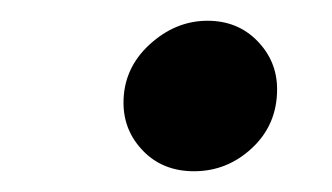

<svg xmlns="http://www.w3.org/2000/svg" viewBox="-20 -395 320 185"><path d="M167 -230Q137 -230 118 -249.5Q99 -269 99 -296Q99 -329 124 -352Q149 -375 180 -375Q209 -375 228 -355.5Q247 -336 247 -309Q247 -275 223 -252.5Q199 -230 167 -230Z"/></svg>

Font: Lisu Bosa Black
Style: Italic
Weight: 900
Italic angle: -19°
Designer: David Morse, Annie Olsen, Victor Gaultney, Frank Grießhammer (Latin)
Foundry: SIL International
Version: Version 2.000